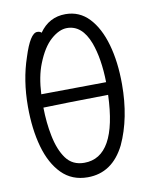

<svg xmlns="http://www.w3.org/2000/svg" viewBox="-83 -774 666 853"><g transform="rotate(-10 250.0 -347.5)"><path d="M244 18Q173 18 127 -28.5Q81 -75 58.5 -155Q36 -235 36 -337Q36 -456 70 -555Q102 -657 134 -657Q147 -657 153 -650Q197 -713 271 -713Q334 -713 377 -667.5Q420 -622 442.5 -543Q465 -464 465 -363Q465 -210 412 -96Q355 18 244 18ZM240 -48Q386 -48 396 -327Q187 -324 103 -321Q104 -252 116 -193Q129 -127 158 -87.5Q187 -48 240 -48ZM104 -381Q317 -383 397 -384Q395 -491 368 -564Q335 -651 267 -651Q232 -651 194.5 -618Q157 -585 130 -516Q108 -461 104 -381Z"/></g></svg>

Font: LXGW WenKai Mono TC
Style: Regular
Weight: 400
Designer: LXGW / Fontworks Inc.
Foundry: LXGW / Fontworks Inc.
Version: Version 1.330